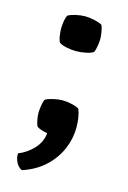

<svg xmlns="http://www.w3.org/2000/svg" viewBox="-99 -500 479 716"><g transform="rotate(15 140.0 -142.0)"><path d="M203.5 -110Q209.5 -95 212.2 -77.2Q215 -59.5 215 -40.5Q215 3 197.5 43.8Q180 84.5 145.5 116.8Q111 149 59 166Q43.5 158 35.8 141.5Q28 125 29.5 109Q64 95 88 68.5Q112 42 115 8.5Q104.5 6.5 92.5 2.8Q80.5 -1 74 -6Q70 -13.5 67 -28.5Q64 -43.5 64 -56.5Q64 -70 66.8 -86.5Q69.5 -103 74 -110Q84 -116 103.5 -120.5Q123 -125 139 -125Q155.5 -125 174.5 -120.8Q193.5 -116.5 203.5 -110ZM64 -382Q64 -391 66.2 -407.8Q68.5 -424.5 74 -434.5Q85 -441 103.8 -445.2Q122.5 -449.5 139.5 -449.5Q156 -449.5 175.2 -445.2Q194.5 -441 205.5 -434.5Q210.5 -424.5 213 -407.8Q215.5 -391 215.5 -382Q215.5 -373 213 -356.2Q210.5 -339.5 205.5 -329.5Q195 -322.5 175.5 -318.8Q156 -315 139.5 -315Q122.5 -315 103.8 -318.8Q85 -322.5 74 -329.5Q68.5 -339.5 66.2 -356.2Q64 -373 64 -382Z"/></g></svg>

Font: Signika Medium
Style: Regular
Weight: 500
Designer: Anna Giedry
Foundry: Anna Giedry
Version: Version 2.000